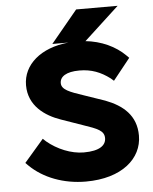

<svg xmlns="http://www.w3.org/2000/svg" viewBox="-57 -867 738 927"><g transform="rotate(-5 312.5 -404.0)"><path d="M347 -820 218 -664H296C161 -651 74 -576 74 -476C74 -376 152 -323 227 -297L330 -261C401 -237 432 -225 432 -189C432 -155 402 -129 324 -129C263 -129 196 -157 147 -198L132 -212L38 -103L51 -90C117 -25 215 12 322 12C497 12 596 -76 596 -187C596 -285 533 -337 449 -369L347 -404C281 -426 242 -440 242 -472C242 -503 272 -525 337 -525C395 -525 440 -507 484 -474L499 -461L582 -565L570 -577C523 -624 455 -656 376 -664H379L548 -820Z"/></g></svg>

Font: Falling Sky
Style: ExBd
Weight: 400
Designer: Paul D. Hunt
Foundry: Adobe Systems Incorporated
Version: Version 1.02